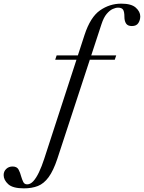

<svg xmlns="http://www.w3.org/2000/svg" viewBox="-182 -744 790 1054"><path d="M-51 290Q-112 290 -137 267Q-162 244 -162 217Q-162 197 -148 183.5Q-134 170 -113 170Q-89 170 -80 187Q-71 204 -66 224Q-61 241 -54.5 254.5Q-48 268 -33 268Q-15 268 1 250.5Q17 233 32 201.5Q47 170 61 127L282 -552Q314 -650 367 -687Q420 -724 484 -724Q539 -724 563.5 -702Q588 -680 588 -654Q588 -634 577.5 -617.5Q567 -601 542 -601Q519 -601 510 -615Q501 -629 501 -651Q501 -680 493.5 -691Q486 -702 466 -702Q453 -702 436.5 -694.5Q420 -687 403.5 -667.5Q387 -648 375 -611L133 127Q111 193 85 228.5Q59 264 26 277Q-7 290 -51 290ZM121 -416 129 -440H456L448 -416Z"/></svg>

Font: Baskervville
Style: Italic
Weight: 400
Italic angle: -18°
Designer: ANRT
Foundry: ANRT
Version: Version 1.100